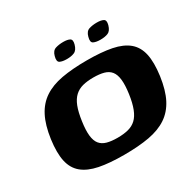

<svg xmlns="http://www.w3.org/2000/svg" viewBox="-135 -749 923 906"><g transform="rotate(-30 326.5 -296.0)"><path d="M470.7 -519.6Q446.9 -519.6 433.3 -526.4Q419.7 -533.2 427.6 -560.6Q434.3 -586.7 453.1 -592.7Q472 -598.6 495.2 -598.6Q518 -598.6 530.7 -592Q543.4 -585.3 536.6 -560.6Q528.8 -533.2 512.2 -526.4Q495.5 -519.6 470.7 -519.6ZM287.9 -519.6Q263.8 -519.6 250.3 -526.4Q236.9 -533.2 244.7 -561Q251.5 -586.7 270.3 -592.7Q289.1 -598.6 312.3 -598.6Q335.2 -598.6 347.5 -592Q359.9 -585.3 353.1 -561Q345.3 -533.5 328.5 -526.6Q311.7 -519.6 287.9 -519.6ZM296 7Q216.6 7 162 -3.9Q107.4 -14.9 75.4 -41.5Q43.4 -68.1 33.4 -113.9Q23.4 -159.6 33 -230.3Q43 -301.6 66.8 -347.5Q90.5 -393.5 130.3 -419.9Q170.1 -446.4 228.2 -457Q286.4 -467.6 365.4 -467.6Q444.8 -467.6 499.4 -456.7Q554 -445.7 585.7 -419.1Q617.3 -392.5 627.3 -346.8Q637.3 -301 627.7 -230.3Q617.7 -159 594 -113.1Q570.2 -67.1 530.7 -40.7Q491.3 -14.3 433.3 -3.6Q375.3 7 296 7ZM309.2 -78.4Q342.7 -78.4 368 -84.9Q393.2 -91.4 410.8 -107.9Q428.5 -124.4 440.2 -154.3Q452 -184.2 458.5 -230Q465.1 -276.8 461.7 -306.4Q458.4 -335.9 445.2 -352.6Q432 -369.2 408.6 -375.7Q385.2 -382.2 351.6 -382.2Q318.1 -382.2 293.1 -375.7Q268.2 -369.2 250.1 -352.6Q231.9 -335.9 220.3 -306.4Q208.7 -276.8 202.2 -230Q195.6 -184.2 198.8 -154.3Q202.1 -124.4 215.4 -107.9Q228.8 -91.4 252.2 -84.9Q275.6 -78.4 309.2 -78.4Z"/></g></svg>

Font: Genos Thin
Style: Italic
Weight: 100
Italic angle: -8°
Designer: Robert E. Leuschke
Foundry: Robert E. Leuschke
Version: Version 1.010